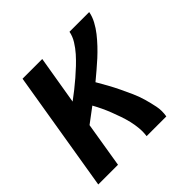

<svg xmlns="http://www.w3.org/2000/svg" viewBox="-139 -649 778 778"><g transform="rotate(-45 250.0 -260.0)"><path d="M3 0 89 -520H202L167 -311Q186 -325 205 -340Q224 -355 242.5 -371Q261 -387 278.5 -403.5Q296 -420 312 -438Q328 -456 341 -477Q354 -498 358 -520H471Q467 -498 455.5 -476.5Q444 -455 429 -436Q414 -417 397 -399Q380 -381 362 -364.5Q344 -348 325.5 -332.5Q307 -317 288 -301Q301 -279 314 -255.5Q327 -232 338.5 -208Q350 -184 361 -159.5Q372 -135 379.5 -109Q387 -83 392.5 -56Q398 -29 393 0H280Q283 -22 281 -44Q279 -66 274 -87Q269 -108 262 -128Q255 -148 247.5 -167.5Q240 -187 231 -206Q222 -225 212 -243Q196 -231 180 -219Q164 -207 148 -195L116 0Z"/></g></svg>

Font: Iosevka Term Curly Oblique
Style: Bold
Weight: 700
Italic angle: -9°
Designer: Belleve Invis
Foundry: Belleve Invis
Version: Version 32.3.0